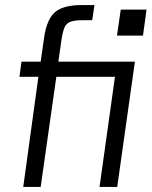

<svg xmlns="http://www.w3.org/2000/svg" viewBox="-20 -740 600 760"><path d="M72 0 132 -436H57L65 -496H141L155 -594Q166 -666 199 -693Q232 -720 304 -720H354L345 -660H307Q277 -660 260.5 -654.5Q244 -649 236.5 -633.5Q229 -618 224 -587L211 -496H514L444 0H374L435 -436H203L141 0ZM443 -599 458 -702H560L546 -599Z"/></svg>

Font: Host Grotesk Light
Style: Italic
Weight: 300
Italic angle: -8°
Designer: Doğukan Karapınar based on Poppins by Indian Type Foundry, Jonny Pinhorn
Foundry: Element Type
Version: Version 1.001; ttfautohint (v1.8.4.7-5d5b)